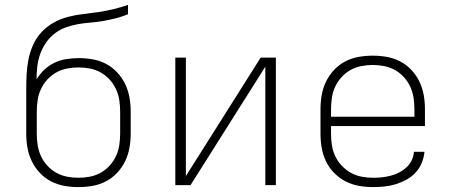

<svg xmlns="http://www.w3.org/2000/svg" viewBox="-20 -755 1840 783"><path d="M300 8Q271 8 242.5 3Q214 -2 188 -15.5Q162 -29 142 -50.5Q122 -72 109.5 -98Q97 -124 92 -152.5Q87 -181 87 -210V-300Q87 -322 87 -344Q87 -366 87 -387Q87 -419 88.5 -450.5Q90 -482 96 -512.5Q102 -543 115 -572Q128 -601 149.5 -624Q171 -647 198.5 -662.5Q226 -678 256.5 -686Q287 -694 318 -697.5Q349 -701 380 -705.5Q411 -710 442 -717.5Q473 -725 502 -735V-697Q478 -687 452.5 -680.5Q427 -674 401.5 -669.5Q376 -665 350 -663Q324 -661 298 -656.5Q272 -652 247.5 -643Q223 -634 202.5 -618Q182 -602 167 -580Q152 -558 143.5 -533.5Q135 -509 132 -483Q129 -457 129 -431Q142 -453 160.5 -470.5Q179 -488 202 -499Q225 -510 250.5 -514Q276 -518 301 -518Q330 -518 358.5 -513Q387 -508 412.5 -494.5Q438 -481 458 -459.5Q478 -438 490.5 -412Q503 -386 508 -357.5Q513 -329 513 -300V-210Q513 -181 508 -152.5Q503 -124 490.5 -98Q478 -72 458 -50.5Q438 -29 412 -15.5Q386 -2 357.5 3Q329 8 300 8ZM300 -30Q323 -30 346.5 -34.5Q370 -39 390.5 -50.5Q411 -62 427 -79.5Q443 -97 453 -118.5Q463 -140 466.5 -163.5Q470 -187 470 -210V-300Q470 -324 466.5 -347Q463 -370 453 -391.5Q443 -413 427 -430.5Q411 -448 390.5 -459.5Q370 -471 347 -475.5Q324 -480 300 -480Q277 -480 253.5 -475.5Q230 -471 209.5 -459.5Q189 -448 173 -430.5Q157 -413 147 -391.5Q137 -370 133.5 -347Q130 -324 130 -300V-210Q130 -187 133.5 -163.5Q137 -140 147 -118.5Q157 -97 173 -79.5Q189 -62 209.5 -50.5Q230 -39 253.5 -34.5Q277 -30 300 -30Z M695 0V-520H738V-37L1043 -520H1105V0H1062V-483L757 0Z M1502 8Q1473 8 1444 3Q1415 -2 1389 -15.5Q1363 -29 1342.5 -50Q1322 -71 1309.5 -97Q1297 -123 1292 -152Q1287 -181 1287 -210V-310Q1287 -339 1292 -367.5Q1297 -396 1309.5 -422Q1322 -448 1342 -469.5Q1362 -491 1388 -504.5Q1414 -518 1442.5 -523Q1471 -528 1500 -528Q1529 -528 1557.5 -523Q1586 -518 1612 -504.5Q1638 -491 1658 -469.5Q1678 -448 1690.5 -422Q1703 -396 1708 -367.5Q1713 -339 1713 -310V-241H1330V-210Q1330 -186 1333.5 -163Q1337 -140 1347 -118.5Q1357 -97 1373.5 -79.5Q1390 -62 1410.5 -50.5Q1431 -39 1454.5 -34.5Q1478 -30 1502 -30Q1520 -30 1538 -32Q1556 -34 1573.5 -38.5Q1591 -43 1607.5 -51.5Q1624 -60 1637.5 -72.5Q1651 -85 1659 -101.5Q1667 -118 1668 -136H1711Q1709 -113 1700 -91Q1691 -69 1675 -51.5Q1659 -34 1638 -22.5Q1617 -11 1594.5 -4Q1572 3 1548.5 5.5Q1525 8 1502 8ZM1330 -279H1670V-310Q1670 -333 1666.5 -356.5Q1663 -380 1653 -401.5Q1643 -423 1627 -440.5Q1611 -458 1590.5 -469.5Q1570 -481 1546.5 -485.5Q1523 -490 1500 -490Q1477 -490 1453.5 -485.5Q1430 -481 1409.5 -469.5Q1389 -458 1373 -440.5Q1357 -423 1347 -401.5Q1337 -380 1333.5 -356.5Q1330 -333 1330 -310Z"/></svg>

Font: Zed Sans Extralight Extended
Style: Regular
Weight: 200
Width: 7
Designer: Belleve Invis
Foundry: Belleve Invis
Version: Version 1.0.0; ttfautohint (v1.8.4)